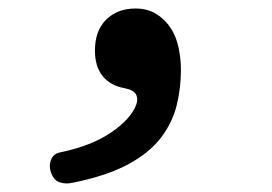

<svg xmlns="http://www.w3.org/2000/svg" viewBox="-20 -198 640 451"><path d="M152 231Q135 235 121 230.5Q107 226 101 210Q94 194 99.5 178.5Q105 163 121 160Q194 145 240.5 113.5Q287 82 300 48Q305 33 299 23Q293 13 272 9Q239 3 221 -19.5Q203 -42 203 -79Q203 -126 229.5 -152Q256 -178 298 -178Q327 -178 347.5 -165Q368 -152 381 -132Q394 -112 399.5 -86Q405 -60 405 -34Q405 9 395 49.5Q385 90 358 125.5Q331 161 281 188Q231 215 152 231Z"/></svg>

Font: Maple Mono SemiBold
Style: Regular
Weight: 600
Monospace: yes
Designer: subframe7536
Version: Version 7.000